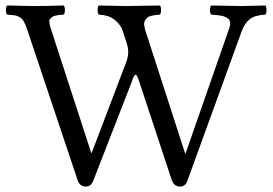

<svg xmlns="http://www.w3.org/2000/svg" viewBox="-20 -667 994 699"><path d="M814.9 -564.9Q817.9 -573.7 817.9 -580.8Q817.9 -587.9 815.7 -592.8Q813.5 -597.7 807.9 -601.1Q802.2 -604.5 797.1 -606.7Q792 -608.9 782.5 -610.4Q772.9 -611.8 766.6 -612.3Q760.3 -612.8 749 -613.8Q744.6 -618.2 744.6 -630.4Q744.6 -642.6 749 -647Q829.1 -645 858.9 -645Q871.6 -645 945.8 -647Q950.2 -642.6 950.2 -630.4Q950.2 -618.2 945.8 -613.8Q907.2 -611.8 888.7 -596.7Q870.6 -582 859.9 -553.2L663.1 -11.2Q655.8 12.2 636.2 12.2Q613.3 12.2 605 -12.2L487.8 -367.2Q479 -395 474.1 -395Q467.8 -395 460 -370.1L320.8 -12.2Q312.5 12.2 293 12.2Q269.5 12.2 262.2 -12.2L80.1 -556.2Q73.2 -576.7 67.4 -587.4Q62 -598.1 52.5 -604Q43 -609.9 34.4 -611.1Q25.9 -612.3 5.9 -613.8Q1.5 -618.2 1.5 -630.4Q1.5 -642.6 5.9 -647Q85.9 -645 99.1 -645Q145.5 -645 211.9 -647Q216.3 -642.6 216.3 -630.4Q216.3 -618.2 211.9 -613.8Q202.1 -613.3 195.3 -612.5Q188.5 -611.8 180.9 -609.9Q173.3 -607.9 169.7 -605.2Q166 -602.5 162.4 -597.9Q158.7 -593.3 159.7 -586.9L162.1 -571.8L312 -110.8H314L439.9 -441.9Q446.8 -460 446.8 -480Q446.8 -492.7 441.9 -507.8L426.8 -554.2Q419.4 -577.1 397.9 -594.7Q376.5 -611.8 339.8 -613.8Q335.4 -618.2 335.4 -630.4Q335.4 -642.6 339.8 -647Q419.9 -645 439.9 -645Q468.3 -645 562 -647Q566.4 -642.6 566.4 -630.4Q566.4 -618.2 562 -613.8Q550.3 -612.8 544.7 -612.1Q539.1 -611.3 529.8 -609.1Q520.5 -606.9 516.4 -603Q512.2 -599.1 508.3 -593Q504.4 -586.9 504.9 -577.1Q505.4 -567.9 509.8 -554.2L653.8 -108.9H655.8Z"/></svg>

Font: Linux Libertine G
Style: Regular
Weight: 400
Designer: Philipp H. Poll
Foundry: Philipp H. Poll
Version: Version 4.7.5